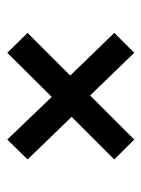

<svg xmlns="http://www.w3.org/2000/svg" viewBox="51 -578 397 540"><g transform="rotate(-90 250.0 -307.5)"><path d="M248 -361 128 -486 72 -429 192 -305 72 -185 128 -129 252 -253 372 -129 428 -185 308 -309 428 -429 372 -486Z"/></g></svg>

Font: Fira Sans
Style: Regular
Weight: 400
Designer: Carrois Corporate & Edenspiekermann AG
Foundry: Carrois Corporate GbR & Edenspiekermann AG
Version: Version 4.203